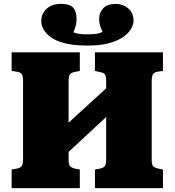

<svg xmlns="http://www.w3.org/2000/svg" viewBox="-20 -971 901 991"><path d="M40 0V-96L68 -101Q86 -105 92.5 -114Q99 -123 99 -153V-551Q99 -579 92.5 -588.5Q86 -598 66 -601L40 -605V-701H392V-605L364 -599Q346 -596 340 -585.5Q334 -575 334 -548V-338L528 -515V-552Q528 -578 521.5 -587Q515 -596 495 -599L470 -605V-701H821V-605L794 -601Q776 -598 769.5 -588Q763 -578 763 -550V-149Q763 -121 770 -113.5Q777 -106 796 -101L821 -96V0H470V-96L497 -101Q515 -105 521.5 -114Q528 -123 528 -153V-367L334 -187V-149Q334 -123 340.5 -114.5Q347 -106 366 -101L392 -96V0ZM427 -736Q359 -736 313.5 -748Q268 -760 242 -779Q216 -798 204 -821Q192 -844 193 -865Q194 -902 222 -927Q250 -952 298 -951Q344 -950 360 -928.5Q376 -907 375 -875Q376 -861 372.5 -845Q369 -829 359 -804Q371 -799 390 -796Q409 -793 436 -794Q461 -794 478 -796.5Q495 -799 509 -807Q496 -835 493.5 -851Q491 -867 492 -880Q493 -907 513.5 -929Q534 -951 580 -951Q601 -950 618 -942.5Q635 -935 647 -923Q659 -911 664.5 -894.5Q670 -878 669 -861Q668 -840 654 -818Q640 -796 611 -777Q582 -758 536.5 -746.5Q491 -735 427 -736Z"/></svg>

Font: Literata Black
Style: Regular
Weight: 900
Designer: Latin by Veronika Burian and Jose Scaglione. Greek by Irene Vlachou. Cyrillic by Vera Evstafieva.
Foundry: TypeTogether
Version: Version 3.103;gftools[0.9.29]